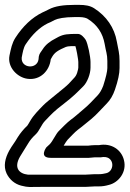

<svg xmlns="http://www.w3.org/2000/svg" viewBox="-22 -713 531 787"><path d="M365 -68H385H390C406 -71 416 -69 423 -65C448 -50 441 -9 413 -3C404 -1 396 1 383 1H366H365L327 3H156H93C55 -1 34 -26 60 -71C72 -92 80 -102 94 -126C101 -138 111 -150 125 -163C139 -176 148 -203 163 -218C192 -248 197 -255 240 -288C279 -318 294 -334 320 -360C335 -375 349 -409 349 -436V-459C349 -480 338 -535 329 -550C323 -559 311 -574 297 -574C256 -574 240 -573 218 -562L207 -556C183 -544 165 -530 153 -511C144 -497 140 -495 137 -481L136 -470C130 -427 63 -433 67 -477C71 -498 74 -517 83 -531C111 -573 141 -601 173 -617C181 -620 189 -624 202 -631C214 -637 242 -643 283 -643H303C321 -643 332 -639 337 -636C377 -611 399 -577 407 -533C412 -502 418 -491 418 -463V-434C418 -421 412 -395 401 -361C394 -343 387 -332 379 -323C359 -302 341 -282 320 -265C303 -251 285 -234 268 -222C253 -211 231 -188 219 -176C207 -164 194 -134 182 -122L168 -109C168 -109 136 -66 186 -66H342C350 -66 358 -68 365 -68ZM367 51H383C398 51 410 49 424 45C463 36 499 -7 486 -57C476 -98 436 -128 383 -118H365C357 -118 349 -117 340 -116H239C244 -125 253 -138 255 -140C265 -150 285 -172 297 -181C315 -194 334 -211 352 -225C375 -244 393 -266 415 -288C430 -303 441 -322 449 -345C462 -383 468 -411 468 -434V-463C468 -495 463 -509 457 -542C447 -600 414 -647 364 -679C347 -690 326 -693 303 -693H283C238 -693 204 -688 179 -675C164 -667 158 -665 152 -662C109 -641 72 -606 41 -558C27 -536 23 -514 17 -486C7 -437 50 -395 91 -390C143 -383 181 -423 186 -470C196 -488 201 -498 229 -512L240 -517C252 -523 256 -524 287 -524C288 -522 291 -510 294 -494C298 -474 299 -461 299 -459V-436C299 -434 298 -426 294 -414C290 -403 286 -398 284 -396C278 -390 270 -381 260 -370C244 -353 171 -298 155 -281C136 -261 115 -241 101 -216C96 -207 92 -201 90 -198C75 -184 61 -167 51 -151C36 -125 29 -119 16 -96C-1 -65 -9 -32 5 -2C17 23 38 41 65 48C98 56 93 53 155 53H328H329Z"/></svg>

Font: AppleStorm
Style: XbdOut
Weight: 800
Foundry: Cannot Into Space Fonts
Version: Version 1.01